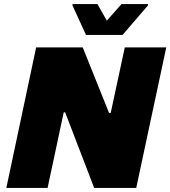

<svg xmlns="http://www.w3.org/2000/svg" viewBox="-20 -920 834 940"><path d="M11 0 157 -688H385L514 -367H522L591 -688H794L647 0H441L299 -370H292L213 0ZM401 -749 335 -893V-900H457L503 -819L575 -900H705L704 -893L580 -749Z"/></svg>

Font: Saira SemiExpanded ExtraBold
Style: Italic
Weight: 800
Width: 6
Italic angle: -12°
Designer: Hector Gatti with collaboration of the Omnibus-Type team
Foundry: Omnibus-Type
Version: Version 1.101